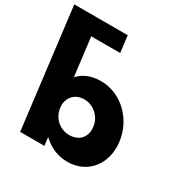

<svg xmlns="http://www.w3.org/2000/svg" viewBox="-228 -1023 1165 1201"><g transform="rotate(30 354.5 -422.5)"><path d="M640.1 -256C658.5 -106 568.3 15 418.3 15C348.3 15 284.5 -16 241.4 -58H239.4L246.5 0H71.5L-19.4 -740L-34.1 -860H142.9H351.9L366.6 -740H157.6L191.5 -464C228.5 -505 282.7 -528 351.7 -528C501.7 -528 621.6 -406 640.1 -256ZM452.1 -256C443.3 -327 384.2 -377 317.2 -377C251.2 -377 204.3 -327 213.1 -256C221.7 -186 277.8 -136 346.8 -136C418.8 -136 460.7 -186 452.1 -256Z"/></g></svg>

Font: Hussar
Style: BdOpOblOne
Weight: 700
Foundry: Cannot Into Space Fonts
Version: Version 2.00